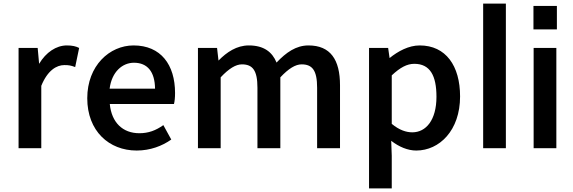

<svg xmlns="http://www.w3.org/2000/svg" viewBox="-20 -822 3177 1065"><path d="M197 -468 189 -556H83V0H209V-346C244 -432 294 -461 337 -461C362 -461 373 -459 397 -450L419 -556C402 -565 381 -570 351 -570C292 -570 235 -532 197 -468Z M738 13C813 13 879 -12 930 -48L886 -128C844 -98 803 -83 753 -83C661 -83 599 -142 589 -245H945C949 -261 951 -281 951 -306C951 -463 872 -570 721 -570C588 -570 464 -458 464 -277C464 -95 585 13 738 13ZM840 -330H588C600 -424 659 -474 723 -474C798 -474 839 -424 840 -330Z M1192 -486 1184 -556H1078V0H1204V-393C1250 -442 1288 -465 1322 -465C1382 -465 1408 -431 1408 -335V0H1535V-393C1581 -442 1619 -465 1653 -465C1713 -465 1739 -431 1739 -335V0H1866V-349C1866 -491 1813 -570 1691 -570C1622 -570 1567 -531 1514 -475C1490 -534 1443 -570 1360 -570C1293 -570 1238 -533 1192 -486Z M2141 -500 2133 -556H2027V223H2153V42L2150 -41C2194 -7 2242 13 2289 13C2417 13 2532 -98 2532 -287C2532 -457 2453 -570 2308 -570C2247 -570 2188 -538 2141 -500ZM2153 -135V-404C2200 -448 2238 -468 2278 -468C2366 -468 2401 -402 2401 -285C2401 -156 2343 -88 2267 -88C2234 -88 2195 -100 2153 -135Z M2786 0V-802H2660V0Z M2939 -659H3069V-789H2939ZM2940 -556V0H3066V-556Z"/></svg>

Font: Bithumb Trading Sans Semibold
Style: Regular
Weight: 600
Designer: Ham Hyungwon
Foundry: Bithumb
Version: Version 0.500;FEAKit 1.0